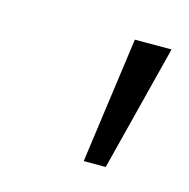

<svg xmlns="http://www.w3.org/2000/svg" viewBox="-46 -800 273 278"><g transform="rotate(15 90.5 -660.5)"><path d="M100 -566 126 -755H181L133 -566Z"/></g></svg>

Font: DM Sans 20pt ExtraLight
Style: Italic
Weight: 250
Italic angle: -10°
Version: Version 4.004;gftools[0.9.30]